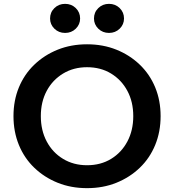

<svg xmlns="http://www.w3.org/2000/svg" viewBox="-20 -961 904 997"><path d="M432 16Q349 16 279.5 -12Q210 -40 158 -90Q106 -140 78 -208.5Q50 -277 50 -358Q50 -439 78 -507Q106 -575 158 -625Q210 -675 279.5 -703Q349 -731 432 -731Q515 -731 584.5 -703Q654 -675 706 -625Q758 -575 786 -507Q814 -439 814 -358Q814 -277 786 -208.5Q758 -140 706 -90Q654 -40 584.5 -12Q515 16 432 16ZM432 -103Q503 -103 557 -136Q611 -169 641.5 -226.5Q672 -284 672 -358Q672 -432 641.5 -489Q611 -546 557 -579Q503 -612 432 -612Q362 -612 307.5 -579Q253 -546 222.5 -489Q192 -432 192 -358Q192 -284 222.5 -226.5Q253 -169 307.5 -136Q362 -103 432 -103ZM546 -790Q513 -790 490.5 -812Q468 -834 468 -865Q468 -897 490.5 -919Q513 -941 546 -941Q579 -941 601.5 -919Q624 -897 624 -865Q624 -834 601.5 -812Q579 -790 546 -790ZM318 -790Q285 -790 262.5 -812Q240 -834 240 -865Q240 -897 262.5 -919Q285 -941 318 -941Q351 -941 373.5 -919Q396 -897 396 -865Q396 -834 373.5 -812Q351 -790 318 -790Z"/></svg>

Font: Wix Madefor Display
Style: Bold
Weight: 700
Designer: Dalton Maag Ltd
Foundry: Dalton Maag Ltd
Version: Version 3.100